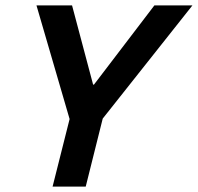

<svg xmlns="http://www.w3.org/2000/svg" viewBox="-20 -695 737 715"><path d="M175.8 0 239.2 -251.7 115.8 -675H248.3L326.7 -380H330L555 -675H696.7L362.5 -253.3L299.2 0Z"/></svg>

Font: Funnel Sans SemiBold
Style: Italic
Weight: 600
Italic angle: -14.036°
Designer: NORD ID, Kristian Moeller
Foundry: Dicotype
Version: Version 1.000